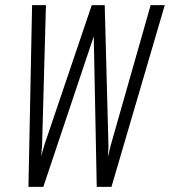

<svg xmlns="http://www.w3.org/2000/svg" viewBox="-20 -731 665 751"><path d="M144.5 -159.2 141.1 -119.6 153.3 -163.1 338.9 -710.9H389.6L404.3 -158.7L401.9 -116.7L413.1 -162.6L569.3 -710.9H624.5L416 0H358.4L346.7 -588.9L149.4 0H91.3L105.5 -710.9H159.7Z"/></svg>

Font: TypoPRO Roboto Mono
Style: Italic
Weight: 300
Designer: Google
Version: Version 2.000986; 2015; ttfautohint (v1.3)